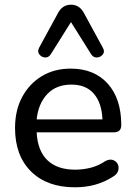

<svg xmlns="http://www.w3.org/2000/svg" viewBox="-20 -788 575 817"><path d="M417 -586Q427 -569 418 -557Q409 -545 393.5 -543.5Q378 -542 368 -557L282 -694L196 -557Q186 -542 171 -543.5Q156 -545 147 -557Q138 -569 147 -586L226 -731Q245 -768 282 -768Q319 -768 338 -731ZM299 9Q180 9 112 -58.5Q44 -126 44 -243Q44 -319 74.5 -375.5Q105 -432 158 -464Q211 -496 281 -496Q381 -496 438.5 -432Q496 -368 496 -256Q496 -225 465 -225H136Q140 -146 182 -106Q224 -66 300 -66Q332 -66 365 -74Q398 -82 429 -103Q447 -112 461 -107Q475 -102 481 -89.5Q487 -77 483 -62Q479 -47 462 -37Q392 9 299 9ZM136 -280H416Q413 -350 379.5 -389Q346 -428 284 -428Q219 -428 181 -387.5Q143 -347 136 -280Z"/></svg>

Font: Chiron GoRound TC
Style: Regular
Weight: 400
Designer: Ryoko NISHIZUKA 西塚涼子 (kana, bopomofo & ideographs); Paul D. Hunt (Latin, Greek & Cyrillic); Sandoll Communications 산돌커뮤니
Foundry: Adobe
Version: Version 1.000;hotconv 1.1.1;makeotfexe 2.6.0